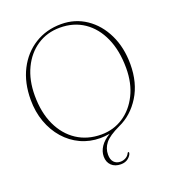

<svg xmlns="http://www.w3.org/2000/svg" viewBox="-160 -829 1024 1147"><g transform="rotate(-20 352.0 -255.0)"><path d="M360 -709.5Q448.5 -709.5 518.2 -662.2Q588 -615 628 -532.2Q668 -449.5 668 -343.5Q668 -224.5 615.2 -139.8Q562.5 -55 479 -17.5Q407.5 16 382.5 48Q357.5 80 357.5 120Q357.5 151.5 373 168Q388.5 184.5 414.5 184.5Q431.5 184.5 447.2 176Q463 167.5 470.5 151.5Q473 146 476.5 146.5Q481 146.5 480.5 153Q477 169.5 458.5 184.8Q440 200 411 200Q374 200 351.8 178.8Q329.5 157.5 329.5 121.5Q329.5 89 349.5 59Q369.5 29 409.5 5.5Q375.5 11 349.5 11Q282 11 224.8 -15.8Q167.5 -42.5 125 -91Q82.5 -139.5 59 -204.5Q35.5 -269.5 35.5 -346Q35.5 -454.5 77.2 -536.2Q119 -618 192.5 -663.8Q266 -709.5 360 -709.5ZM636.5 -330Q636.5 -441 600.2 -522.2Q564 -603.5 498.8 -647.8Q433.5 -692 346 -692Q264 -692 201 -650Q138 -608 102.5 -533.5Q67 -459 67 -362Q67 -253.5 104.2 -173.8Q141.5 -94 208 -50.5Q274.5 -7 362.5 -7Q440 -7 502 -47.5Q564 -88 600.2 -160.8Q636.5 -233.5 636.5 -330Z"/></g></svg>

Font: Fraunces 144pt S050 Thin
Style: Regular
Weight: 100
Version: Version 1.000; ttfautohint (v1.8.3)